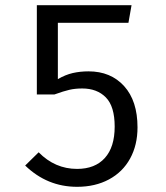

<svg xmlns="http://www.w3.org/2000/svg" viewBox="-20 -709 640 740"><path d="M475 -621H203V-404Q232 -421 260.5 -427.5Q289 -434 321 -434Q407 -434 458.5 -377Q510 -320 510 -218Q510 -150 481.5 -98Q453 -46 400 -17.5Q347 11 277 11Q162 11 77 -71L129 -122Q192 -58 277 -58Q346 -58 384 -100Q422 -142 422 -221Q422 -299 388 -333.5Q354 -368 297 -368Q270 -368 248 -363Q226 -358 190 -345H122V-689H487Z"/></svg>

Font: Fira Mono
Style: Regular
Weight: 400
Designer: Carrois Corporate & Edenspiekermann AG
Foundry: Carrois Corporate GbR & Edenspiekermann AG
Version: Version 3.206